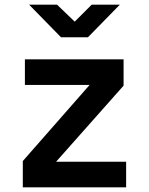

<svg xmlns="http://www.w3.org/2000/svg" viewBox="-20 -805 640 825"><path d="M78 0V-113L365 -440H87V-550H511V-437L221 -110H522V0ZM242 -645 105 -785H225L301 -712L374 -785H495L358 -645Z"/></svg>

Font: NKDuy Mono
Style: Bold
Weight: 700
Monospace: yes
Designer: NKDuy
Foundry: NKDuy
Version: Version 2.251; ttfautohint (v1.8.4.7-5d5b)